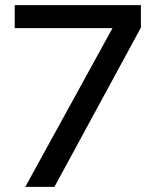

<svg xmlns="http://www.w3.org/2000/svg" viewBox="-20 -724 566 744"><path d="M526 -617V-704H37V-615H416L78 0H191Z"/></svg>

Font: Geom
Style: Regular
Weight: 400
Version: Version 1.102